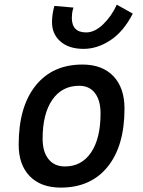

<svg xmlns="http://www.w3.org/2000/svg" viewBox="-20 -809 626 838"><path d="M245.1 9.8Q158.7 9.8 110.1 -39.8Q61.5 -89.4 61.5 -177.7Q61.5 -342.8 135.3 -435.1Q209 -527.3 339.8 -527.3Q426.3 -527.3 474.9 -476.6Q523.4 -425.8 523.4 -335Q523.4 -172.4 450 -81.3Q376.5 9.8 245.1 9.8ZM263.2 -82.5Q336.4 -82.5 377.7 -143.8Q418.9 -205.1 418.9 -314Q418.9 -370.6 394.5 -402.6Q370.1 -434.6 325.7 -434.6Q250.5 -434.6 208.3 -373.5Q166 -312.5 166 -203.6Q166 -146.5 191.7 -114.5Q217.3 -82.5 263.2 -82.5ZM344.7 -595.7Q280.8 -595.7 243.9 -627.9Q207 -660.2 207 -711.9Q207 -729 209.5 -746.3Q211.9 -763.7 217.3 -783.2L300.8 -775.9Q296.4 -763.2 294.9 -752Q293.5 -740.7 293.5 -731.4Q293.5 -667.5 356 -667.5Q393.6 -667.5 430.4 -703.1Q467.3 -738.8 489.7 -788.6L559.6 -749.5Q519 -670.9 461.9 -633.3Q404.8 -595.7 344.7 -595.7Z"/></svg>

Font: Cascadia Mono
Style: Italic
Weight: 400
Italic angle: -10°
Monospace: yes
Designer: Aaron Bell
Foundry: Saja Typeworks
Version: Version 2404.023; ttfautohint (v1.8.4)